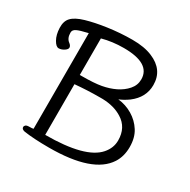

<svg xmlns="http://www.w3.org/2000/svg" viewBox="-174 -863 1013 1024"><g transform="rotate(30 332.0 -350.5)"><path d="M257 10Q164 10 103 1Q83 -3 83 -17Q83 -23 89 -28.5Q95 -34 111.5 -34Q128 -34 136 -36V-625Q87 -614 68 -604.5Q49 -595 50 -578Q50 -544 72 -528Q85 -518 85.5 -507Q86 -496 70 -485.5Q54 -475 37.5 -474.5Q21 -474 5 -502Q-11 -530 -12.5 -571.5Q-14 -613 7 -635Q29 -659 82 -674.5Q135 -690 205 -700Q282 -711 356 -711Q430 -711 479 -690Q573 -651 573 -557Q573 -481 506 -430Q477 -409 449 -398Q497 -393 538 -368.5Q579 -344 604 -304.5Q629 -265 629 -207.5Q629 -150 602 -108Q526 10 257 10ZM206 -39Q452 -39 525 -123Q558 -161 558 -207Q558 -287 496 -325Q447 -356 376 -358H357Q283 -358 206 -351ZM206 -408H219Q294 -408 337.5 -416Q381 -424 417 -441.5Q453 -459 477.5 -487Q502 -515 502 -551Q502 -650 338 -650Q268 -650 206 -633Z"/></g></svg>

Font: LXGW WenKai TC
Style: Regular
Weight: 400
Designer: LXGW / Fontworks Inc.
Foundry: LXGW / Fontworks Inc.
Version: Version 1.330